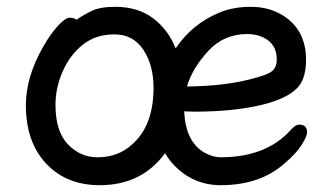

<svg xmlns="http://www.w3.org/2000/svg" viewBox="-20 -516 988 564"><path d="M859 -150Q882 -150 882 -127Q882 -116 866.5 -91Q851 -66 816 -36Q744 28 628 28Q548 28 491 -31Q475 -48 465 -66Q396 28 273 28Q175 28 115.5 -35.5Q56 -99 56 -207Q56 -290 107 -379Q128 -416 150 -440Q172 -464 184.5 -464Q197 -464 205 -458Q223 -471 248.5 -483.5Q274 -496 318 -496Q385 -496 429.5 -462.5Q474 -429 496 -374Q544 -445 622 -478Q664 -496 716 -496Q768 -496 807 -473Q879 -431 879 -340Q879 -309 871 -287Q849 -217 676 -195Q620 -188 549 -188L521 -189Q525 -100 580 -68Q605 -54 628 -54Q760 -54 832 -132Q847 -150 859 -150ZM529 -262Q648 -263 733 -288Q773 -299 783 -310.5Q793 -322 793 -341Q793 -378 768 -397Q743 -416 706 -416Q637 -416 591 -365.5Q545 -315 529 -262ZM352 -79Q431 -134 431 -258Q431 -325 401 -370Q371 -415 316 -415Q261 -415 223 -384.5Q185 -354 164 -306Q143 -258 143 -208Q143 -130 179.5 -92Q216 -54 266 -54Q316 -54 352 -79Z"/></svg>

Font: LXGW ZhenKai
Style: Regular
Weight: 400
Designer: LXGW / Fontworks Inc.
Foundry: LXGW / Fontworks Inc.
Version: Version 0.800;June 8, 2025